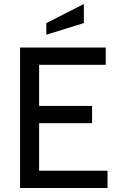

<svg xmlns="http://www.w3.org/2000/svg" viewBox="-20 -937 594 957"><path d="M80 -700H507V-614H175V-409H439V-323H175V-86H516V0H80ZM211 -822 398 -917V-822L211 -764Z"/></svg>

Font: Cabin
Style: Regular
Weight: 400
Designer: Pablo Impallari
Foundry: Pablo Impallari. http://www.impallari.com Igino Marini. http://www.ikern.com
Version: Version 2.200